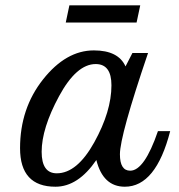

<svg xmlns="http://www.w3.org/2000/svg" viewBox="-20 -687 671 720"><path d="M535.2 -488.3Q429.7 -178.2 429.7 -108.4Q429.7 -46.9 468.3 -46.9Q521.5 -46.9 572.3 -195.3H618.2Q564.5 13.2 448.2 13.2Q366.2 13.2 341.3 -86.9Q272.9 13.2 188 13.2Q55.2 13.2 55.2 -131.3Q55.2 -280.3 141.4 -389.2Q227.5 -498 332 -498Q423.8 -498 450.7 -438L476.6 -488.3ZM192.9 -37.1Q269 -37.1 333.5 -153.3Q397.9 -269.5 397.9 -367.2Q397.9 -446.8 338.9 -446.8Q266.6 -446.8 201.4 -326.2Q136.2 -205.6 136.2 -117.7Q136.2 -37.1 192.9 -37.1ZM492.2 -602.5H226.6L240.2 -667H505.9Z"/></svg>

Font: Munson
Style: Italic
Weight: 400
Italic angle: -12°
Designer: Paul James MIller
Foundry: High-Logic / Made with FontCreator
Version: Version 2.10;May 5, 2019;FontCreator 11.5.0.2430 64-bit